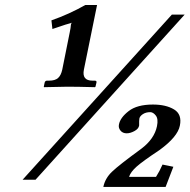

<svg xmlns="http://www.w3.org/2000/svg" viewBox="-20 -659 753 762"><path d="M662.1 -601.1H712.9L121.1 54.2H69.8ZM482.9 -129.9Q466.8 -129.9 458 -140.9Q449.2 -151.9 452.1 -165Q457 -191.9 490.5 -218Q523.9 -244.1 586.9 -244.1Q638.7 -244.1 670.9 -224.6Q703.1 -205.1 693.8 -160.2Q685.1 -116.2 613.8 -64Q545.9 -19 522 2.4Q498 23.9 492.2 43H599.1Q613.3 21 625 -5.9L668 2.9L637.2 83H390.1Q397 48.8 424.6 22.5Q452.1 -3.9 541 -68.8Q592.8 -107.9 603 -158.2Q608.9 -187 598.4 -200.4Q587.9 -213.9 576.2 -213.9Q559.1 -213.9 547.1 -206.1Q535.2 -198.2 533.2 -189Q532.2 -184.1 532.2 -178.2V-161.1Q530.3 -147.9 513.7 -138.9Q497.1 -129.9 482.9 -129.9ZM227.1 -382.8 256.8 -530.8Q258.8 -539.6 260 -547.9Q261.2 -556.2 261.2 -559.1Q261.2 -562 262.2 -564.5Q263.2 -566.9 266.1 -568.8Q252 -565.9 188 -543.9L184.1 -578.1Q254.9 -603 318.8 -639.2H365.2L313 -382.8Q304.2 -338.9 347.2 -338.9H356Q364.7 -338.9 362.8 -331.1L358.9 -314.9L356.9 -313Q287.1 -314.9 248 -314.9L154.8 -313L153.8 -314.9L157.2 -331.1Q159.2 -338.9 167 -338.9H174.8Q198.7 -338.9 210.4 -349.4Q222.2 -359.9 227.1 -382.8Z"/></svg>

Font: Linux Libertine O
Style: Semibold Italic
Weight: 600
Italic angle: -11.5°
Designer: Philipp H. Poll
Foundry: Philipp H. Poll
Version: Version 5.1.2